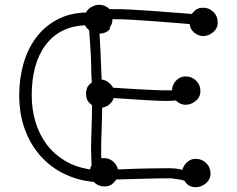

<svg xmlns="http://www.w3.org/2000/svg" viewBox="-20 -763 986 799"><path d="M886 -670Q886 -645 867 -629Q848 -613 825 -613Q805 -613 788 -627.5Q771 -642 769 -663Q730 -666 687 -669.5Q644 -673 603 -676Q562 -679 525.5 -681Q489 -683 463 -683H448Q448 -664 438 -651L436 -640Q419 -623 394 -623L396 -588Q399 -540 400 -503.5Q401 -467 403 -432Q416 -431 429.5 -421.5Q443 -412 451 -398Q470 -397 498 -395Q526 -393 557 -391.5Q588 -390 618 -388.5Q648 -387 671 -387H696Q696 -410 712.5 -427.5Q729 -445 752 -445Q778 -445 796 -427.5Q814 -410 814 -384Q814 -359 794.5 -343Q775 -327 752 -327Q730 -327 713 -344V-345Q704 -344 694 -343.5Q684 -343 673 -343Q650 -343 620 -344.5Q590 -346 559.5 -348Q529 -350 500.5 -352Q472 -354 453 -355Q448 -339 434.5 -328Q421 -317 405 -315Q405 -295 404.5 -272Q404 -249 403 -225Q402 -201 401.5 -178Q401 -155 401 -136Q401 -128 401 -120Q401 -112 402 -104Q403 -105 413 -105Q433 -105 449 -92.5Q465 -80 471 -58Q485 -58 499.5 -59Q514 -60 536.5 -60.5Q559 -61 593.5 -62Q628 -63 683 -63Q694 -63 707 -62Q720 -61 739 -56Q744 -76 759.5 -89Q775 -102 794 -102Q820 -102 838 -84.5Q856 -67 856 -41Q856 -16 836.5 0Q817 16 794 16Q783 16 772.5 12Q762 8 755 -1L747 -11L733 -15L693 -21H682Q674 -21 664 -21Q654 -21 637.5 -20.5Q621 -20 596 -19.5Q571 -19 534 -18L464 -16L455 -5Q440 13 415 13Q389 13 370 -6Q305 -12 248.5 -39Q192 -66 150 -112.5Q108 -159 84 -223Q60 -287 60 -367Q60 -436 77.5 -497.5Q95 -559 130 -606Q165 -653 217 -681Q269 -709 338 -711Q347 -729 367 -737Q379 -743 393 -743Q418 -743 436 -725H464Q489 -725 526.5 -723Q564 -721 606.5 -718Q649 -715 693.5 -711.5Q738 -708 778 -705L785 -713Q800 -731 825 -731Q850 -731 868 -713.5Q886 -696 886 -670ZM363 -325 355 -332Q338 -346 338 -373Q338 -400 355 -414L362 -420Q360 -449 359.5 -484.5Q359 -520 357 -551L351 -637L347 -641Q338 -648 334 -658Q228 -653 170 -576Q112 -499 112 -366Q112 -308 127.5 -256Q143 -204 173.5 -163Q204 -122 249.5 -94.5Q295 -67 355 -58Q356 -68 361 -74Q361 -88 360 -105Q359 -122 359 -136Q359 -175 361 -227.5Q363 -280 363 -325Z"/></svg>

Font: Nelagoney
Style: Regular
Weight: 400
Designer: Kanati
Foundry: Kanati and Michael Everson
Version: Version 2.000